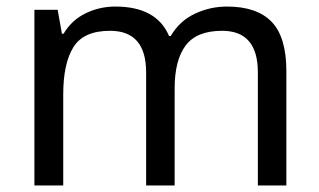

<svg xmlns="http://www.w3.org/2000/svg" viewBox="-20 -566 975 586"><path d="M673 -546Q764 -546 809 -499.5Q854 -453 854 -349V0H767V-345Q767 -472 658 -472Q580 -472 546.5 -427Q513 -382 513 -296V0H426V-345Q426 -472 316 -472Q235 -472 204 -422Q173 -372 173 -278V0H85V-536H156L169 -463H174Q199 -505 241.5 -525.5Q284 -546 332 -546Q458 -546 496 -456H501Q528 -502 574.5 -524Q621 -546 673 -546Z"/></svg>

Font: Noto Sans Osmanya
Style: Regular
Weight: 400
Designer: Monotype Design Team
Foundry: Monotype Imaging Inc.
Version: Version 2.001; ttfautohint (v1.8.4.7-5d5b)